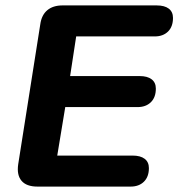

<svg xmlns="http://www.w3.org/2000/svg" viewBox="-20 -690 660 710"><path d="M47.3 -82.4 128.9 -599.8Q133.7 -634.7 155 -652.3Q176.2 -670 211.3 -670H559.2Q588.5 -670 604.1 -658.1Q619.7 -646.1 619.7 -623.7Q619.7 -591.4 601.3 -573.3Q582.8 -555.3 552.2 -555.3H261.7L239.3 -408.7H496.6Q525 -408.7 540.7 -396.8Q556.3 -384.8 556.3 -362.4Q556.3 -330.1 537.9 -312Q519.4 -294 488.7 -294H221.3L191.7 -114.7H470Q499.3 -114.7 514.9 -102.8Q530.6 -90.8 530.6 -68.4Q530.6 -36.1 512.1 -18Q493.7 0 463 0H118.5Q77.8 0 59.7 -21.4Q41.5 -42.7 47.3 -82.4Z"/></svg>

Font: SN Pro Thin
Style: Italic
Weight: 200
Italic angle: -9°
Designer: Tobias Whetton
Foundry: Supernotes
Version: Version 1.003;Glyphs 3.3 (3324)